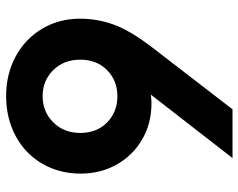

<svg xmlns="http://www.w3.org/2000/svg" viewBox="-98 -700 797 642"><g transform="rotate(-90 301.0 -378.5)"><path d="M306 -273Q288 -271 277 -271Q210 -271 156.5 -302Q103 -333 72.5 -387Q42 -441 42 -508Q42 -579 75 -636Q108 -693 167.5 -725Q227 -757 301 -757Q375 -757 434 -725Q493 -693 526.5 -636.5Q560 -580 560 -510Q560 -451 540 -396.5Q520 -342 465 -270L257 0H94ZM301 -385Q353 -385 388 -419.5Q423 -454 423 -509Q423 -564 388 -599.5Q353 -635 301 -635Q249 -635 213.5 -599.5Q178 -564 178 -509Q178 -454 213 -419.5Q248 -385 301 -385Z"/></g></svg>

Font: Eudoxus Sans
Style: Bold
Weight: 700
Designer: Stijn de Vries
Foundry: tokotype
Version: Version 2.005